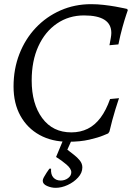

<svg xmlns="http://www.w3.org/2000/svg" viewBox="-20 -668 641 921"><path d="M307 12Q229 12 170 -20.5Q111 -53 78 -112.5Q45 -172 45 -253Q45 -337 73 -409Q101 -481 151.5 -534.5Q202 -588 270 -618Q338 -648 417 -648Q447 -648 477.5 -644.5Q508 -641 533.5 -636.5Q559 -632 574.5 -628.5Q590 -625 590 -625L593 -619Q593 -619 585.5 -597Q578 -575 567.5 -537.5Q557 -500 548 -455L505 -451Q505 -451 507 -461.5Q509 -472 511.5 -486Q514 -500 514 -510Q514 -594 383 -594Q310 -594 253 -555Q196 -516 164 -446Q132 -376 132 -282Q132 -170 182.5 -101.5Q233 -33 322 -33Q366 -33 401 -50.5Q436 -68 462.5 -103.5Q489 -139 508 -193L551 -197Q551 -197 546 -182Q541 -167 533.5 -143Q526 -119 518.5 -91Q511 -63 505 -37L499 -28Q499 -28 475 -18Q451 -8 408 2Q365 12 307 12ZM294 -23H336L303 50Q317 61 334 74Q351 87 363 102Q375 117 375 135Q375 161 354.5 183.5Q334 206 304.5 219.5Q275 233 247 233Q226 233 205.5 224Q185 215 185 199Q185 192 190.5 182Q196 172 203.5 160.5Q211 149 217 141H225Q223 169 236 183.5Q249 198 271 198Q291 198 306.5 186.5Q322 175 322 158Q322 141 298.5 121Q275 101 249 85Z"/></svg>

Font: Alegreya
Style: Italic
Weight: 400
Italic angle: -7°
Designer: Juan Pablo del Peral
Foundry: Huerta Tipografica
Version: Version 2.009